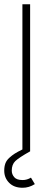

<svg xmlns="http://www.w3.org/2000/svg" viewBox="-34 -699 232 898"><path d="M106.9 8.8Q54.7 38.1 37.8 54.2Q21 70.3 21 99.1Q21 116.2 32.5 129.6Q43.9 143.1 71.8 143.1Q92.3 143.1 110.8 131.8L128.9 162.1Q101.6 179.2 71.8 179.2Q31.7 179.2 8.8 156Q-14.2 132.8 -14.2 99.1Q-14.2 79.6 -8.8 65.2Q-3.4 50.8 9.5 39.1Q22.5 27.3 35.2 19.3Q47.9 11.2 70.8 0V-679.2H106.9Z"/></svg>

Font: Rawengulk
Style: Regular
Weight: 400
Version: Version 0.92